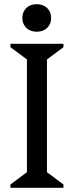

<svg xmlns="http://www.w3.org/2000/svg" viewBox="-20 -900 354 920"><path d="M30 0V-16L109 -75V-615L30 -674V-690H284V-674L205 -615V-75L284 -16V0ZM156 -748Q125 -748 106 -766.5Q87 -785 87 -814Q87 -843 106 -861.5Q125 -880 156 -880Q187 -880 206 -861.5Q225 -843 225 -814Q225 -785 206 -766.5Q187 -748 156 -748Z"/></svg>

Font: Platypi Light
Style: Regular
Weight: 300
Designer: David Sargent
Foundry: Bolt Cutter Type
Version: Version 1.200